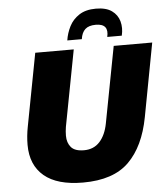

<svg xmlns="http://www.w3.org/2000/svg" viewBox="-61 -987 921 1053"><g transform="rotate(-5 399.0 -460.0)"><path d="M68 -220Q68 -269 78 -320L154 -720H366L286 -300Q284 -287 283 -275.5Q282 -264 282 -252Q282 -213 303 -188.5Q324 -164 374 -164Q428 -164 461 -200.5Q494 -237 506 -300L586 -720H798L722 -316Q692 -157 606.5 -72.5Q521 12 354 12Q212 12 140 -48.5Q68 -109 68 -220ZM506 -932Q562 -932 593.5 -909.5Q625 -887 635 -850.5Q645 -814 635 -772H555Q572 -844 498 -844Q459 -844 439.5 -826Q420 -808 415 -772H335Q341 -812 359.5 -848.5Q378 -885 414 -908.5Q450 -932 506 -932Z"/></g></svg>

Font: Kufam Black
Style: Italic
Weight: 900
Italic angle: -11°
Designer: Artur Schmal
Foundry: Original Type
Version: Version 1.301; ttfautohint (v1.8.3)